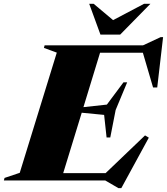

<svg xmlns="http://www.w3.org/2000/svg" viewBox="-76 -955 882 1016"><path d="M550.5 40.5 481 0H-55.5L-52 -13.5L28.5 -40.5L224.5 -676.5L156.5 -701.5L160 -715H680.5L774 -758.5H787L756 -492H734L680 -676H453.5L365.5 -388L489.5 -401.5L577.5 -519.5H597L536 -373L507.5 -227.5H488L475 -347L356.5 -358.5L258.5 -39H483L691.5 -238.5L711.5 -226.5L566 40.5ZM720 -935 560 -772H455.5L396 -935H419.5L522.5 -848.5L686.5 -935Z"/></svg>

Font: Newsreader Display ExtraBold
Style: Italic
Weight: 800
Italic angle: -17°
Designer: Hugues Gentile
Foundry: Production Type
Version: Version 1.001